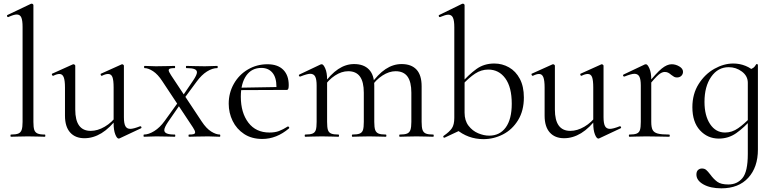

<svg xmlns="http://www.w3.org/2000/svg" viewBox="-20 -745 4222 1046"><path d="M40 -12Q67 -12 80 -17.5Q93 -23 98 -37.5Q103 -52 103 -81V-598Q103 -634 96 -650Q89 -666 71 -666Q56 -666 25 -652H23Q20 -652 18.5 -657Q17 -662 20 -663L148 -724Q150 -725 153 -725Q156 -725 159 -722.5Q162 -720 162 -717V-81Q162 -52 166.5 -38Q171 -24 184 -18Q197 -12 224 -12Q227 -12 227 -6Q227 0 224 0Q202 0 188 -1L132 -2L78 -1Q64 0 40 0Q37 0 37 -6Q37 -12 40 -12Z M334 -115V-268Q334 -307 327 -324.5Q320 -342 304 -342Q290 -342 270 -332H269Q265 -332 263 -337.5Q261 -343 265 -344L376 -394L380 -395Q383 -395 386.5 -392.5Q390 -390 390 -387V-148Q390 -32 474 -32Q512 -32 551 -55Q590 -78 618 -117L623 -106Q578 -47 533 -19.5Q488 8 440 8Q390 8 362 -23.5Q334 -55 334 -115ZM690 -43Q707 -43 743 -57H745Q749 -57 750.5 -52.5Q752 -48 748 -46L631 9L627 10Q617 10 608 -13Q599 -36 599 -73V-268Q599 -308 592.5 -325Q586 -342 569 -342Q555 -342 535 -332H534Q530 -332 528.5 -337.5Q527 -343 531 -344L642 -394L645 -395Q648 -395 651.5 -392.5Q655 -390 655 -387V-107Q655 -73 663 -58Q671 -43 690 -43Z M1010 -12Q1028 -12 1035.5 -14.5Q1043 -17 1043 -24Q1043 -33 1031 -51L864 -303Q840 -340 814 -357Q788 -374 767 -374Q765 -374 765 -380Q765 -386 767 -386Q788 -386 798 -385L829 -384L893 -385Q907 -386 932 -386Q934 -386 934 -380Q934 -374 932 -374Q915 -374 907 -371.5Q899 -369 899 -362Q899 -355 912 -335L1079 -83Q1104 -45 1130.5 -28.5Q1157 -12 1178 -12Q1180 -12 1180 -6Q1180 0 1178 0L1146 -1Q1135 -2 1114 -2L1050 -1Q1035 0 1010 0Q1007 0 1007 -6Q1007 -12 1010 -12ZM764 -12Q790 -12 820.5 -31Q851 -50 877 -86L957 -197L969 -187L895 -80Q875 -50 875 -36Q875 -24 888.5 -18Q902 -12 932 -12Q935 -12 935 -6Q935 0 932 0Q905 0 892 -1L832 -2L796 -1Q786 0 764 0Q762 0 762 -6Q762 -12 764 -12ZM962 -203 1032 -306Q1053 -337 1053 -351Q1053 -363 1039.5 -368.5Q1026 -374 995 -374Q993 -374 993 -380Q993 -386 995 -386Q1022 -386 1036 -385L1096 -384L1132 -385Q1142 -386 1164 -386Q1166 -386 1166 -380Q1166 -374 1164 -374Q1137 -374 1107.5 -355.5Q1078 -337 1051 -300L972 -193Z M1226 -180Q1226 -239 1254 -288.5Q1282 -338 1330.5 -366.5Q1379 -395 1437 -395Q1493 -395 1523 -365Q1553 -335 1553 -281Q1553 -267 1550.5 -261Q1548 -255 1541 -255H1485L1486 -273Q1486 -323 1464 -349Q1442 -375 1404 -375Q1351 -375 1321.5 -333Q1292 -291 1292 -218Q1292 -131 1333 -77Q1374 -23 1448 -23Q1478 -23 1499.5 -31Q1521 -39 1548 -56H1549Q1552 -56 1554.5 -52.5Q1557 -49 1555 -46Q1487 12 1409 12Q1351 12 1310 -15Q1269 -42 1247.5 -86Q1226 -130 1226 -180ZM1273 -267 1500 -271V-255L1274 -254Z M2158 -12Q2185 -12 2198 -17.5Q2211 -23 2216 -37.5Q2221 -52 2221 -81V-240Q2221 -299 2200 -328Q2179 -357 2135 -357Q2100 -357 2063.5 -333.5Q2027 -310 2001 -270L1997 -282Q2039 -341 2080.5 -368.5Q2122 -396 2168 -396Q2221 -396 2249 -366Q2277 -336 2277 -275V-81Q2277 -51 2282 -37Q2287 -23 2300 -17.5Q2313 -12 2340 -12Q2343 -12 2343 -6Q2343 0 2340 0Q2317 0 2303 -1L2249 -2L2195 -1Q2181 0 2158 0Q2155 0 2155 -6Q2155 -12 2158 -12ZM1900 -12Q1927 -12 1940 -17.5Q1953 -23 1957.5 -37Q1962 -51 1962 -81V-240Q1962 -299 1941 -328Q1920 -357 1877 -357Q1841 -357 1805 -333.5Q1769 -310 1743 -270L1739 -282Q1781 -341 1822.5 -368.5Q1864 -396 1909 -396Q1962 -396 1990.5 -366Q2019 -336 2019 -277V-81Q2019 -51 2024 -37Q2029 -23 2042 -17.5Q2055 -12 2082 -12Q2085 -12 2085 -6Q2085 0 2082 0Q2059 0 2045 -1L1991 -2L1936 -1Q1923 0 1900 0Q1897 0 1897 -6Q1897 -12 1900 -12ZM1643 -12Q1670 -12 1683 -17.5Q1696 -23 1700.5 -37Q1705 -51 1705 -81V-279Q1705 -313 1697 -328Q1689 -343 1670 -343Q1654 -343 1616 -328H1614Q1610 -328 1608.5 -332.5Q1607 -337 1611 -339L1727 -394Q1729 -395 1733 -395Q1742 -395 1752 -372Q1762 -349 1762 -313V-81Q1762 -51 1766.5 -37Q1771 -23 1784 -17.5Q1797 -12 1824 -12Q1827 -12 1827 -6Q1827 0 1824 0Q1801 0 1788 -1L1734 -2L1679 -1Q1666 0 1643 0Q1640 0 1640 -6Q1640 -12 1643 -12Z M2464 -42 2511 -131Q2511 -88 2532.5 -60Q2554 -32 2585 -19Q2616 -6 2645 -6Q2703 -6 2735.5 -51Q2768 -96 2768 -180Q2768 -270 2733 -318Q2698 -366 2640 -366Q2602 -366 2568.5 -344Q2535 -322 2499 -283L2491 -290Q2534 -339 2575.5 -369Q2617 -399 2673 -399Q2716 -399 2753 -378Q2790 -357 2812 -315.5Q2834 -274 2834 -214Q2834 -142 2802.5 -90.5Q2771 -39 2720.5 -13Q2670 13 2614 13Q2529 13 2464 -42ZM2400 5Q2396 5 2395 1Q2394 -3 2397 -5Q2429 -27 2442 -46.5Q2455 -66 2455 -103V-597Q2455 -633 2447.5 -649Q2440 -665 2422 -665Q2408 -665 2377 -652H2375Q2372 -652 2370.5 -657Q2369 -662 2372 -663L2497 -724L2502 -725Q2505 -725 2508 -722.5Q2511 -720 2511 -717V-46L2402 5Z M2947 -115V-268Q2947 -307 2940 -324.5Q2933 -342 2917 -342Q2903 -342 2883 -332H2882Q2878 -332 2876 -337.5Q2874 -343 2878 -344L2989 -394L2993 -395Q2996 -395 2999.5 -392.5Q3003 -390 3003 -387V-148Q3003 -32 3087 -32Q3125 -32 3164 -55Q3203 -78 3231 -117L3236 -106Q3191 -47 3146 -19.5Q3101 8 3053 8Q3003 8 2975 -23.5Q2947 -55 2947 -115ZM3303 -43Q3320 -43 3356 -57H3358Q3362 -57 3363.5 -52.5Q3365 -48 3361 -46L3244 9L3240 10Q3230 10 3221 -13Q3212 -36 3212 -73V-268Q3212 -308 3205.5 -325Q3199 -342 3182 -342Q3168 -342 3148 -332H3147Q3143 -332 3141.5 -337.5Q3140 -343 3144 -344L3255 -394L3258 -395Q3261 -395 3264.5 -392.5Q3268 -390 3268 -387V-107Q3268 -73 3276 -58Q3284 -43 3303 -43Z M3639 -395Q3661 -395 3681 -383Q3701 -371 3701 -354Q3701 -341 3692 -332Q3683 -323 3668 -323Q3659 -323 3652.5 -326.5Q3646 -330 3637 -337Q3628 -345 3620 -349Q3612 -353 3601 -353Q3586 -353 3568 -338Q3550 -323 3507 -271L3503 -282Q3556 -348 3585 -371.5Q3614 -395 3639 -395ZM3409 -12Q3436 -12 3449 -17.5Q3462 -23 3466.5 -37Q3471 -51 3471 -81V-279Q3471 -313 3463 -328Q3455 -343 3436 -343Q3420 -343 3382 -328H3380Q3376 -328 3374.5 -332.5Q3373 -337 3377 -339L3493 -394Q3495 -395 3499 -395Q3508 -395 3518 -372Q3528 -349 3528 -313V-81Q3528 -51 3535.5 -37Q3543 -23 3563 -17.5Q3583 -12 3625 -12Q3629 -12 3629 -6Q3629 0 3625 0Q3593 0 3574 -1L3500 -2L3445 -1Q3432 0 3409 0Q3406 0 3406 -6Q3406 -12 3409 -12Z M3774 206Q3774 189 3783 181Q3792 173 3804 173Q3818 173 3827 180.5Q3836 188 3849 205Q3868 231 3888 245.5Q3908 260 3948 260Q3996 260 4025 225Q4054 190 4054 94V-361Q4074 -369 4083 -375Q4092 -381 4100 -395Q4101 -397 4105 -395.5Q4109 -394 4109 -392V70Q4109 166 4056.5 223.5Q4004 281 3910 281Q3850 281 3812 259.5Q3774 238 3774 206ZM3752 -161Q3752 -233 3786 -287Q3820 -341 3871.5 -370Q3923 -399 3975 -399Q4010 -399 4042 -386Q4074 -373 4094 -350L4054 -294Q4054 -331 4022 -355Q3990 -379 3950 -379Q3891 -379 3854.5 -326.5Q3818 -274 3818 -190Q3818 -115 3848.5 -69Q3879 -23 3930 -23Q3968 -23 4001.5 -46.5Q4035 -70 4070 -107L4078 -100Q4034 -50 3991.5 -20Q3949 10 3896 10Q3835 10 3793.5 -35Q3752 -80 3752 -161Z"/></svg>

Font: Cormorant Infant
Style: Regular
Weight: 400
Designer: Christian Thalmann (Catharsis Fonts)
Foundry: Catharsis Fonts
Version: Version 4.000